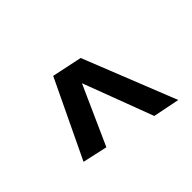

<svg xmlns="http://www.w3.org/2000/svg" viewBox="-109 -784 850 850"><g transform="rotate(45 316.0 -359.0)"><path d="M119 -288 149 -430 586 -604 561 -479 232 -355 509 -231 483 -114Z"/></g></svg>

Font: Wix Madefor Text
Style: Bold Italic
Weight: 700
Italic angle: -12°
Designer: Dalton Maag Ltd
Foundry: Dalton Maag Ltd
Version: Version 3.100